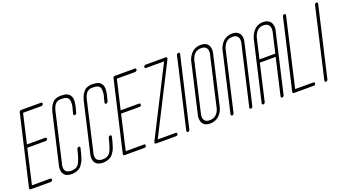

<svg xmlns="http://www.w3.org/2000/svg" viewBox="-67 -1537 4461 2474"><g transform="rotate(-20 2164.0 -299.5)"><path d="M423 -316H170L61 159H313Q319 159 323 162Q327 165 329 169.5Q331 174 329 180Q328 185 325.5 188.5Q323 192 319.5 195Q316 198 311.5 200Q307 202 303 202H30Q21 202 16 195.5Q11 189 13 180L235 -779Q237 -788 244.5 -794.5Q252 -801 261 -801H535Q543 -801 548 -794.5Q553 -788 551 -779Q550 -774 546 -769Q542 -764 536 -761Q530 -758 525 -758H273L180 -358H432Q441 -358 446 -352Q451 -346 449 -337Q447 -328 439 -322Q431 -316 423 -316Z M927 -756Q941 -737 945.5 -711.5Q950 -686 946 -655Q942 -624 937.5 -604.5Q933 -585 924 -554Q918 -532 916 -523Q915 -517 911 -512.5Q907 -508 901.5 -505Q896 -502 890 -502Q881 -502 876.5 -508Q872 -514 874 -523Q876 -533 882 -556Q893 -594 898 -616.5Q903 -639 903 -673.5Q903 -708 890 -726Q868 -756 812 -756Q809 -756 801 -756Q790 -756 777 -756.5Q764 -757 750 -751Q736 -745 723 -735Q710 -725 697.5 -703Q685 -681 676 -650L514 55Q512 62 511.5 70Q511 78 513.5 95Q516 112 524 124.5Q532 137 552.5 147Q573 157 604 157Q675 157 706.5 109.5Q738 62 771 -80Q773 -86 777 -91Q781 -96 786.5 -98.5Q792 -101 797 -101Q806 -101 811 -95Q816 -89 814 -80Q804 -38 798.5 -17Q793 4 782 39.5Q771 75 761.5 93.5Q752 112 735 135.5Q718 159 699 170.5Q680 182 653.5 190.5Q627 199 594 199Q563 199 539 191Q515 183 502 171Q489 159 481 142.5Q473 126 471 112.5Q469 99 469 84Q469 69 470 63.5Q471 58 471 55L634 -650Q634 -651 635 -651Q647 -695 666.5 -725.5Q686 -756 704 -770Q722 -784 746.5 -791Q771 -798 783 -798.5Q795 -799 813 -799Q819 -798 821 -798Q896 -798 927 -756Z M1357 -756Q1371 -737 1375.5 -711.5Q1380 -686 1376 -655Q1372 -624 1367.5 -604.5Q1363 -585 1354 -554Q1348 -532 1346 -523Q1345 -517 1341 -512.5Q1337 -508 1331.5 -505Q1326 -502 1320 -502Q1311 -502 1306.5 -508Q1302 -514 1304 -523Q1306 -533 1312 -556Q1323 -594 1328 -616.5Q1333 -639 1333 -673.5Q1333 -708 1320 -726Q1298 -756 1242 -756Q1239 -756 1231 -756Q1220 -756 1207 -756.5Q1194 -757 1180 -751Q1166 -745 1153 -735Q1140 -725 1127.5 -703Q1115 -681 1106 -650L944 55Q942 62 941.5 70Q941 78 943.5 95Q946 112 954 124.5Q962 137 982.5 147Q1003 157 1034 157Q1105 157 1136.5 109.5Q1168 62 1201 -80Q1203 -86 1207 -91Q1211 -96 1216.5 -98.5Q1222 -101 1227 -101Q1236 -101 1241 -95Q1246 -89 1244 -80Q1234 -38 1228.5 -17Q1223 4 1212 39.5Q1201 75 1191.5 93.5Q1182 112 1165 135.5Q1148 159 1129 170.5Q1110 182 1083.5 190.5Q1057 199 1024 199Q993 199 969 191Q945 183 932 171Q919 159 911 142.5Q903 126 901 112.5Q899 99 899 84Q899 69 900 63.5Q901 58 901 55L1064 -650Q1064 -651 1065 -651Q1077 -695 1096.5 -725.5Q1116 -756 1134 -770Q1152 -784 1176.5 -791Q1201 -798 1213 -798.5Q1225 -799 1243 -799Q1249 -798 1251 -798Q1326 -798 1357 -756Z M1709 -316H1456L1347 159H1599Q1605 159 1609 162Q1613 165 1615 169.5Q1617 174 1615 180Q1614 185 1611.5 188.5Q1609 192 1605.5 195Q1602 198 1597.5 200Q1593 202 1589 202H1316Q1307 202 1302 195.5Q1297 189 1299 180L1521 -779Q1523 -788 1530.5 -794.5Q1538 -801 1547 -801H1821Q1829 -801 1834 -794.5Q1839 -788 1837 -779Q1836 -774 1832 -769Q1828 -764 1822 -761Q1816 -758 1811 -758H1559L1466 -358H1718Q1727 -358 1732 -352Q1737 -346 1735 -337Q1733 -328 1725 -322Q1717 -316 1709 -316Z M2033 158Q2042 158 2047 164Q2052 170 2050 179Q2048 188 2040 194Q2032 200 2023 200H1748Q1737 200 1733 191.5Q1729 183 1734 173L2207 -759H1959Q1951 -759 1946 -765Q1941 -771 1943 -780Q1945 -789 1952.5 -795Q1960 -801 1969 -801H2245Q2255 -801 2259.5 -792.5Q2264 -784 2259 -774L1786 158Z M2170 179 2391 -779Q2392 -785 2396 -789.5Q2400 -794 2405.5 -797Q2411 -800 2417 -800Q2426 -800 2431 -794Q2436 -788 2434 -779L2212 179Q2210 188 2202.5 194.5Q2195 201 2186 201Q2177 201 2172.5 194.5Q2168 188 2170 179Z M2493 197Q2425 197 2395 156Q2380 136 2376.5 106.5Q2373 77 2374.5 64Q2376 51 2379 42L2537 -644Q2539 -652 2543 -665Q2547 -678 2564.5 -707.5Q2582 -737 2606 -758Q2655 -798 2723 -798Q2791 -798 2821 -758Q2836 -737 2839.5 -708Q2843 -679 2841 -666Q2839 -653 2837 -644L2679 42Q2678 45 2676.5 50.5Q2675 56 2670 69.5Q2665 83 2658 96.5Q2651 110 2638 126.5Q2625 143 2610 156Q2561 197 2493 197ZM2629 -728Q2612 -714 2599.5 -692Q2587 -670 2583.5 -659.5Q2580 -649 2579 -644L2421 43Q2420 45 2419.5 49Q2419 53 2418 63.5Q2417 74 2417.5 83.5Q2418 93 2421.5 105.5Q2425 118 2432 127Q2453 155 2503 155Q2553 155 2587 126Q2604 112 2616.5 90Q2629 68 2632.5 58Q2636 48 2637 42L2795 -645Q2797 -651 2798.5 -660.5Q2800 -670 2797.5 -692Q2795 -714 2784 -729Q2763 -756 2713 -756Q2663 -756 2629 -728Z M3035 175 3224 -643Q3226 -650 3227.5 -659Q3229 -668 3226.5 -690.5Q3224 -713 3213 -727Q3192 -755 3142 -755Q3092 -755 3059 -727Q3041 -712 3028.5 -690Q3016 -668 3013 -658.5Q3010 -649 3008 -643L2820 175Q2818 184 2810 190Q2802 196 2793.5 196Q2785 196 2780.5 190Q2776 184 2778 175L2966 -642Q2968 -650 2972 -663Q2976 -676 2993.5 -706Q3011 -736 3035 -756Q3084 -797 3152 -797Q3220 -797 3250 -756Q3260 -743 3265 -727Q3270 -711 3271 -698Q3272 -685 3270.5 -671Q3269 -657 3268 -651.5Q3267 -646 3266 -643L3077 175Q3075 184 3067.5 190Q3060 196 3051.5 196Q3043 196 3038 190Q3033 184 3035 175Z M3625 -343V-342L3505 178Q3503 187 3495.5 193Q3488 199 3479 199Q3470 199 3465.5 193Q3461 187 3463 178L3578 -322H3361L3246 178Q3244 187 3236.5 193Q3229 199 3220 199Q3211 199 3206.5 193Q3202 187 3204 178L3324 -342V-343L3391 -631Q3393 -640 3397.5 -655.5Q3402 -671 3421.5 -705.5Q3441 -740 3468 -762Q3516 -801 3580 -799Q3648 -798 3678 -756Q3693 -735 3696.5 -704.5Q3700 -674 3698 -660.5Q3696 -647 3693 -639ZM3371 -363H3588L3652 -639Q3660 -671 3653 -700Q3639 -756 3570 -758Q3523 -759 3490 -732Q3478 -722 3467.5 -707.5Q3457 -693 3451 -681.5Q3445 -670 3440.5 -657Q3436 -644 3434.5 -639Q3433 -634 3433 -632Z M3922 154Q3931 154 3936 160Q3941 166 3939 175Q3937 181 3933.5 186Q3930 191 3924 193.5Q3918 196 3913 196H3641Q3632 196 3627 190Q3622 184 3624 175L3845 -780Q3846 -785 3848.5 -788.5Q3851 -792 3854.5 -795Q3858 -798 3862.5 -799.5Q3867 -801 3871 -801Q3877 -801 3881 -798.5Q3885 -796 3887 -791Q3889 -786 3887 -780L3672 154Z M4063 179 4284 -779Q4285 -785 4289 -789.5Q4293 -794 4298.5 -797Q4304 -800 4310 -800Q4319 -800 4324 -794Q4329 -788 4327 -779L4105 179Q4103 188 4095.5 194.5Q4088 201 4079 201Q4070 201 4065.5 194.5Q4061 188 4063 179Z"/></g></svg>

Font: Soda Fountain
Style: ThinOblique
Weight: 400
Version: Version 1.0